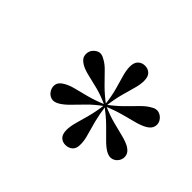

<svg xmlns="http://www.w3.org/2000/svg" viewBox="-90 -709 581 581"><g transform="rotate(45 201.0 -418.0)"><path d="M387.9 -502.4Q394.4 -491.9 391.5 -479.8Q388.7 -467.7 373.4 -458.9Q360.5 -451.6 341.1 -446.4Q321.8 -441.1 297.2 -434.7Q272.6 -428.2 241.1 -415.3L238.7 -419.4Q264.5 -438.7 282.7 -456.9Q300.8 -475 314.9 -489.5Q329 -504 341.9 -511.3Q356.5 -521 368.5 -517.3Q380.6 -513.7 387.9 -502.4ZM387.9 -332.3Q381.5 -321.8 369.8 -318.1Q358.1 -314.5 342.7 -323.4Q329.8 -331.5 316.1 -345.6Q302.4 -359.7 283.9 -377.8Q265.3 -396 238.7 -416.1L241.9 -419.4Q271 -406.5 295.6 -400Q320.2 -393.5 339.9 -388.7Q359.7 -383.9 373.4 -376.6Q388.7 -367.7 391.5 -355.6Q394.4 -343.5 387.9 -332.3ZM239.5 -247.6Q226.6 -247.6 218.1 -256Q209.7 -264.5 209.7 -282.3Q209.7 -297.6 214.9 -316.1Q220.2 -334.7 227 -360.1Q233.9 -385.5 237.9 -417.7H242.7Q246.8 -386.3 253.2 -361.3Q259.7 -336.3 265.3 -317.3Q271 -298.4 271 -283.1Q271.8 -264.5 262.5 -256Q253.2 -247.6 239.5 -247.6ZM92.7 -332.3Q86.3 -343.5 88.7 -355.2Q91.1 -366.9 106.5 -375.8Q120.2 -383.9 139.1 -388.7Q158.1 -393.5 183.1 -400Q208.1 -406.5 238.7 -419.4L241.1 -415.3Q215.3 -396.8 197.2 -378.2Q179 -359.7 165.3 -345.6Q151.6 -331.5 138.7 -323.4Q123.4 -313.7 111.3 -317.3Q99.2 -321 92.7 -332.3ZM92.7 -502.4Q100 -513.7 111.3 -517.7Q122.6 -521.8 137.9 -512.1Q151.6 -504.8 164.9 -490.7Q178.2 -476.6 196.8 -458.1Q215.3 -439.5 241.9 -419.4L239.5 -415.3Q210.5 -429 185.1 -435.5Q159.7 -441.9 140.3 -446.4Q121 -450.8 108.1 -458.1Q91.9 -467.7 89.5 -479.4Q87.1 -491.1 92.7 -502.4ZM240.3 -587.9Q254 -587.9 262.5 -579.4Q271 -571 271 -553.2Q271 -537.9 265.7 -519.4Q260.5 -500.8 253.6 -475.8Q246.8 -450.8 242.7 -417.7H237.9Q234.7 -449.2 227.8 -474.2Q221 -499.2 215.3 -518.5Q209.7 -537.9 209.7 -553.2Q209.7 -571 218.5 -579.4Q227.4 -587.9 240.3 -587.9Z"/></g></svg>

Font: Playfair 144pt Light
Style: Italic
Weight: 300
Italic angle: -15.6°
Designer: Claus Eggers Sørensen
Foundry: Claus Eggers Sørensen
Version: Version 2.001;gftools[0.9.30]